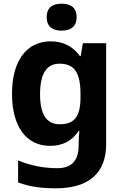

<svg xmlns="http://www.w3.org/2000/svg" viewBox="-20 -831 673 1040"><path d="M314 -811C269 -811 233 -794 233 -738C233 -683 269 -665 314 -665C358 -665 395 -683 395 -738C395 -794 358 -811 314 -811ZM255 -607C124 -607 45 -502 45 -323C45 -146 122 -41 251 -41C316 -41 369 -65 406 -122H410C408 -103 406 -77 406 -55V-44C406 39 368 80 291 80C216 80 145 66 78 38V157C141 181 205 189 282 189C462 189 555 106 555 -50V-597H429L417 -527H413C375 -580 322 -607 255 -607ZM302 -486C382 -486 416 -439 416 -322V-304C416 -196 380 -158 304 -158C231 -158 197 -212 197 -321C197 -431 232 -486 302 -486Z"/></svg>

Font: Noto Sans Tamil UI
Style: Bold
Weight: 700
Designer: Jelle Bosma - Monotype Design Team
Foundry: Monotype Imaging Inc.
Version: Version 2.004